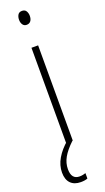

<svg xmlns="http://www.w3.org/2000/svg" viewBox="-182 -756 547 1002"><g transform="rotate(-20 92.0 -254.5)"><path d="M94 -727Q110 -727 117 -715.5Q124 -704 124 -689Q124 -671 116 -660.5Q108 -650 93 -650Q79 -650 71.5 -661Q64 -672 64 -688Q64 -704 71 -715.5Q78 -727 94 -727ZM112 -529V0H75V-529ZM37 132Q37 188 82 188Q92 188 101.5 186Q111 184 116 182V212Q109 215 99 216.5Q89 218 78 218Q42 218 22 197.5Q2 177 2 138Q2 98 24 60.5Q46 23 85 -10L110 0Q72 36 54.5 67Q37 98 37 132Z"/></g></svg>

Font: Noto Sans Gujarati UI ExtraCondensed ExtraLight
Style: Regular
Weight: 200
Width: 2
Designer: Jelle Bosma - Monotype Design Team, Universal Thirst
Foundry: Monotype Imaging Inc.
Version: Version 2.106; ttfautohint (v1.8.4.7-5d5b)